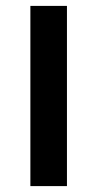

<svg xmlns="http://www.w3.org/2000/svg" viewBox="-20 -631 330 651"><path d="M83 -611H207V0H83Z"/></svg>

Font: Kdam Thmor Pro
Style: Regular
Weight: 400
Designer: Sovichet Tep, Longdey Hak
Foundry: Anagata Design
Version: Version 1.003; ttfautohint (v1.8.4.7-5d5b)